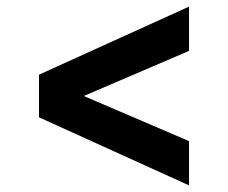

<svg xmlns="http://www.w3.org/2000/svg" viewBox="-20 -568 691 581"><path d="M153 -243V-312L552 -141V-7L98 -213V-342L552 -548V-414Z"/></svg>

Font: TikTok Sans 24pt
Style: Bold
Weight: 700
Version: Version 4.000